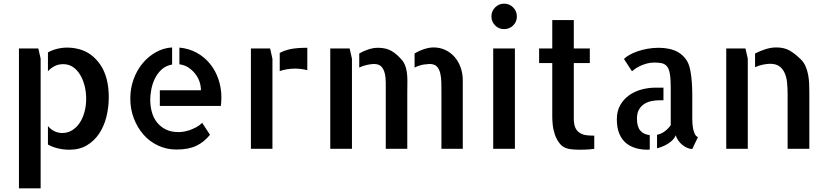

<svg xmlns="http://www.w3.org/2000/svg" viewBox="-20 -817 4542 1054"><path d="M190.4 -550.8 203.1 -495.1V216.8H84V-550.8ZM565.4 -383.8Q577.1 -338.9 577.1 -283.2Q577.1 -227.5 564 -175.3Q550.8 -123 523.9 -83Q497.1 -43 456.5 -19Q416 4.9 361.3 4.9Q327.1 4.9 296.4 -2.9Q265.6 -10.7 243.2 -23.4V-125Q275.4 -86.9 322.3 -86.9Q351.6 -86.9 375.5 -101.6Q399.4 -116.2 416.5 -141.1Q433.6 -166 443.4 -200.7Q453.1 -235.4 453.1 -274.4Q453.1 -312.5 444.3 -346.7Q435.5 -380.9 419.4 -407.2Q403.3 -433.6 380.4 -449.2Q357.4 -464.8 327.1 -464.8Q301.8 -464.8 280.8 -454.6Q259.8 -444.3 243.2 -425.8V-529.3Q265.6 -542 293 -548.8Q320.3 -555.7 349.6 -555.7Q381.8 -555.7 415 -546.9Q448.2 -538.1 477.1 -517.6Q505.9 -497.1 529.3 -463.9Q552.7 -430.7 565.4 -383.8Z M964.8 -555.7Q1017.6 -550.8 1060.1 -527.3Q1102.5 -503.9 1132.8 -466.8Q1163.1 -429.7 1179.2 -381.8Q1195.3 -334 1195.3 -282.2Q1195.3 -258.8 1192.4 -235.4H857.4V-321.3H1083Q1083 -346.7 1074.7 -370.1Q1066.4 -393.6 1050.3 -413.6Q1034.2 -433.6 1012.7 -447.3Q991.2 -460.9 964.8 -463.9ZM960.9 -91.8Q971.7 -91.8 987.8 -94.2Q1003.9 -96.7 1022 -103Q1040 -109.4 1058.1 -119.1Q1076.2 -128.9 1089.8 -142.6L1132.8 -77.1Q1100.6 -37.1 1057.6 -16.6Q1014.6 3.9 948.2 3.9Q894.5 3.9 847.7 -18.1Q800.8 -40 767.6 -78.1Q734.4 -116.2 714.8 -167Q695.3 -217.8 695.3 -276.4Q695.3 -332 713.4 -381.8Q731.4 -431.6 762.7 -469.2Q793.9 -506.8 835.4 -530.3Q877 -553.7 924.8 -556.6V-462.9Q888.7 -456.1 865.2 -433.6Q841.8 -411.1 828.6 -382.3Q815.4 -353.5 810.1 -323.2Q804.7 -293 804.7 -271.5Q804.7 -233.4 814 -200.7Q823.2 -168 842.8 -144Q862.3 -120.1 891.1 -106Q919.9 -91.8 960.9 -91.8Z M1462.9 -550.8 1475.6 -494.1V-195.3V-193.4V0H1357.4V-550.8ZM1515.6 -526.4Q1540 -540 1574.2 -547.4Q1608.4 -554.7 1667 -554.7V-431.6Q1639.6 -439.5 1600.6 -440.4Q1579.1 -440.4 1557.1 -437Q1535.2 -433.6 1515.6 -426.8Z M1899.4 -550.8 1912.1 -494.1V0H1793V-550.8ZM2360.4 -556.6Q2393.6 -556.6 2422.9 -543.5Q2452.1 -530.3 2474.1 -505.9Q2496.1 -481.4 2508.3 -447.8Q2520.5 -414.1 2520.5 -375V0H2403.3V-299.8Q2403.3 -333 2402.8 -362.8Q2402.3 -392.6 2396.5 -416Q2390.6 -439.5 2377.4 -452.6Q2364.3 -465.8 2336.9 -465.8Q2330.1 -465.8 2307.6 -462.9Q2285.2 -460 2255.9 -446.3V-523.4Q2282.2 -539.1 2309.6 -547.9Q2336.9 -556.6 2360.4 -556.6ZM2191.4 -481.4Q2203.1 -463.9 2208.5 -443.8Q2213.9 -423.8 2215.3 -402.3Q2216.8 -380.9 2216.3 -357.9Q2215.8 -335 2215.8 -309.6V0H2097.7V-299.8Q2097.7 -333 2097.7 -362.8Q2097.7 -392.6 2091.8 -416Q2085.9 -439.5 2072.3 -452.6Q2058.6 -465.8 2032.2 -465.8Q2020.5 -465.8 1997.6 -461.4Q1974.6 -457 1952.1 -446.3V-523.4Q1975.6 -537.1 2002.4 -545.9Q2029.3 -554.7 2055.7 -554.7Q2100.6 -554.7 2131.3 -536.1Q2162.1 -517.6 2191.4 -481.4Z M2806.6 -550.8H2687.5V0H2806.6ZM2817.4 -726.6Q2817.4 -697.3 2796.9 -677.2Q2776.4 -657.2 2747.1 -657.2Q2717.8 -657.2 2697.8 -677.7Q2677.7 -698.2 2677.7 -726.6Q2677.7 -755.9 2698.2 -776.4Q2718.8 -796.9 2747.1 -796.9Q2776.4 -796.9 2796.9 -776.4Q2817.4 -755.9 2817.4 -726.6Z M3129.9 -167Q3129.9 -133.8 3138.7 -115.2Q3147.5 -96.7 3163.6 -86.9Q3179.7 -77.1 3199.7 -74.7Q3219.7 -72.3 3242.2 -72.3V0Q3229.5 2 3216.8 2.9Q3206.1 3.9 3190.9 4.4Q3175.8 4.9 3161.1 4.9Q3146.5 4.9 3131.3 3.9Q3116.2 2.9 3105.5 1Q3072.3 -4.9 3053.7 -27.8Q3035.2 -50.8 3025.9 -78.6Q3016.6 -106.4 3014.2 -132.8Q3011.7 -159.2 3011.7 -173.8V-470.7H2939.5V-550.8H3011.7V-707H3129.9V-550.8H3217.8V-470.7H3129.9Z M3476.6 -166Q3476.6 -122.1 3494.6 -100.6Q3512.7 -79.1 3546.9 -75.2V3.9Q3543 4.9 3534.2 4.9Q3501 4.9 3470.2 -3.9Q3439.5 -12.7 3416 -32.2Q3392.6 -51.8 3379.4 -84Q3366.2 -116.2 3366.2 -163.1Q3366.2 -208 3385.3 -240.7Q3404.3 -273.4 3434.1 -294.4Q3463.9 -315.4 3502 -325.7Q3540 -335.9 3579.1 -335.9H3622.1V-266.6H3600.6Q3581.1 -266.6 3559.6 -262.7Q3538.1 -258.8 3519.5 -248Q3501 -237.3 3488.8 -217.3Q3476.6 -197.3 3476.6 -166ZM3780.3 -163.1Q3780.3 -155.3 3781.2 -140.1Q3782.2 -125 3785.2 -109.4Q3788.1 -93.8 3794.4 -81.1Q3800.8 -68.4 3811.5 -64.5L3780.3 1Q3767.6 1 3753.4 -4.9Q3739.3 -10.7 3726.1 -21.5Q3712.9 -32.2 3703.6 -45.4Q3694.3 -58.6 3689.5 -74.2Q3679.7 -49.8 3650.9 -30.8Q3622.1 -11.7 3586.9 -2.9V-77.1Q3610.4 -82 3629.4 -96.2Q3648.4 -110.4 3662.1 -129.9V-335.9Q3662.1 -383.8 3657.2 -412.1Q3652.3 -440.4 3640.6 -453.6Q3628.9 -466.8 3611.8 -470.2Q3594.7 -473.6 3571.3 -473.6Q3549.8 -473.6 3530.8 -468.3Q3511.7 -462.9 3495.6 -455.6Q3479.5 -448.2 3467.3 -439.5Q3455.1 -430.7 3449.2 -425.8L3405.3 -493.2Q3415 -503.9 3434.6 -515.1Q3454.1 -526.4 3479.5 -535.2Q3504.9 -543.9 3534.7 -549.3Q3564.5 -554.7 3596.7 -554.7Q3626 -554.7 3653.8 -548.8Q3681.6 -543 3704.6 -529.3Q3727.5 -515.6 3744.6 -492.7Q3761.7 -469.7 3768.6 -435.5Q3775.4 -401.4 3777.8 -366.7Q3780.3 -332 3780.3 -297.9V-170.9Z M4072.3 -550.8 4085 -495.1V0H3966.8V-550.8ZM4377 -490.2Q4393.6 -473.6 4402.8 -451.7Q4412.1 -429.7 4416.5 -405.8Q4420.9 -381.8 4421.9 -357.4Q4422.9 -333 4422.9 -309.6V-19.5V0H4303.7V-299.8Q4303.7 -333 4300.8 -363.3Q4297.9 -393.6 4287.1 -417Q4276.4 -440.4 4257.8 -453.6Q4239.3 -466.8 4206.1 -466.8Q4192.4 -466.8 4169.4 -462.4Q4146.5 -458 4125 -448.2V-523.4Q4151.4 -537.1 4182.1 -546.9Q4212.9 -556.6 4242.2 -556.6Q4286.1 -556.6 4316.4 -538.6Q4346.7 -520.5 4377 -490.2Z"/></svg>

Font: Allerta
Style: Stencil
Weight: 400
Designer: Matt McInerney
Foundry: Matt McInerney
Version: Version 1.0